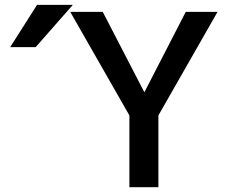

<svg xmlns="http://www.w3.org/2000/svg" viewBox="-20 -781 953 802"><path d="M134.8 -760.7H284.2L128.9 -584H22.5ZM583 -395.5 755.9 -731.4H888.7L641.6 -298.8V1H520.5V-298.8L273.4 -731.4H409.2Z"/></svg>

Font: Gen Shin Gothic Medium
Style: Regular
Weight: 500
Designer: [Source Han Sans]
Ryoko NISHIZUKA  (kana & ideographs); Paul D. Hunt (Latin, Greek & Cyrillic); Wenlong ZHANG  (bopomofo
Version: Version 1.002.20150607